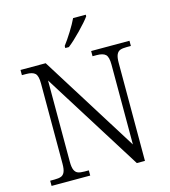

<svg xmlns="http://www.w3.org/2000/svg" viewBox="-132 -1036 1012 1142"><g transform="rotate(-15 374.0 -465.5)"><path d="M43 -32H70Q96 -32 110.5 -37.5Q125 -43 132.5 -60Q140 -77 140 -111V-605Q140 -652 124 -667Q108 -682 70 -682H43V-714H198L574 -113V-605Q574 -652 558 -667Q542 -682 503 -682H478V-714H714V-682H688Q662 -682 647.5 -676.5Q633 -671 625.5 -654Q618 -637 618 -603V0H568L185 -611V-111Q185 -77 192.5 -60Q200 -43 214.5 -37.5Q229 -32 255 -32H281V0H43ZM334 -784Q357 -814 383.5 -856.5Q410 -899 425 -931H503V-921Q483 -893 436.5 -845Q390 -797 356 -771H334Z"/></g></svg>

Font: Noto Serif Light
Style: Regular
Weight: 300
Designer: Monotype Design Team
Foundry: Monotype Imaging Inc.
Version: Version 1.001